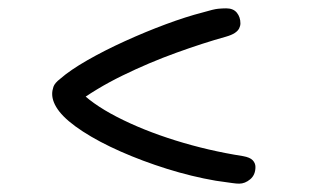

<svg xmlns="http://www.w3.org/2000/svg" viewBox="-20 -514 740 460"><path d="M553 -74Q546 -74 536 -75.5Q526 -77 497 -81Q439 -91 380 -109.5Q321 -128 269 -151Q217 -174 178.5 -199Q140 -224 122 -247Q105 -269 105 -289Q105 -297 108 -306Q111 -315 124 -325Q148 -346 189 -369.5Q230 -393 279.5 -415.5Q329 -438 377.5 -456Q426 -474 465 -484Q492 -492 502.5 -493Q513 -494 522 -494Q539 -494 547.5 -483.5Q556 -473 556 -458Q556 -452 553 -446Q550 -440 542.5 -435Q535 -430 521 -426Q467 -411 402 -387.5Q337 -364 273.5 -333Q210 -302 159 -264L166 -301Q198 -266 260 -234Q322 -202 400.5 -177.5Q479 -153 562 -140Q579 -137 585.5 -130Q592 -123 592 -114Q592 -95 579.5 -84.5Q567 -74 553 -74Z"/></svg>

Font: Shantell Sans Light
Style: Regular
Weight: 300
Designer: Stephen Nixon, Anya Danilova, Shantell Martin
Foundry: Arrow Type
Version: Version 1.011;[c5ecc13dd]